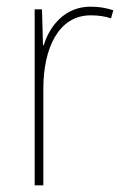

<svg xmlns="http://www.w3.org/2000/svg" viewBox="-20 -556 374 576"><path d="M252 -536C174 -536 129 -478 111 -420H109L106 -528H84V0H110V-290C110 -410 155 -510 252 -510C276 -510 295 -507 313 -501L320 -525C300 -532 277 -536 252 -536Z"/></svg>

Font: Noto Sans Thai Looped SemiCondensed Thin
Style: Regular
Weight: 100
Width: 4
Designer: Sasikarn Vongin, Ben Mitchell
Foundry: The Fontpad Ltd
Version: Version 1.001